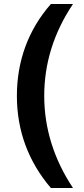

<svg xmlns="http://www.w3.org/2000/svg" viewBox="-20 -765 419 955"><path d="M343 170C248 27 200 -127 200 -288C200 -449 247 -602 343 -745H233C120 -616 64 -461 64 -288C64 -115 121 39 233 170Z"/></svg>

Font: Plus Jakarta Sans
Style: Bold
Weight: 700
Designer: Gumpita Rahayu
Foundry: Tokotype
Version: Version 2.071;gftools[0.9.30]